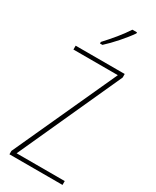

<svg xmlns="http://www.w3.org/2000/svg" viewBox="-238 -1015 877 1078"><g transform="rotate(30 200.0 -475.5)"><path d="M308 -944V-951H278C246 -901 204 -852 159 -803V-793H175C218 -832 275 -896 308 -944ZM374 0V-25H62L365 -691V-714H47V-689H335L30 -22V0Z"/></g></svg>

Font: Noto Sans Sinhala Condensed Thin
Style: Regular
Weight: 100
Width: 3
Designer: Jelle Bosma - Monotype Design Team
Foundry: Monotype Imaging Inc.
Version: Version 2.006